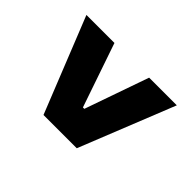

<svg xmlns="http://www.w3.org/2000/svg" viewBox="-137 -721 775 775"><g transform="rotate(-45 250.0 -334.0)"><path d="M454 -76 46 -239V-429L454 -592V-432L180 -338V-330L454 -234Z"/></g></svg>

Font: Bricolage Grotesque 72pt ExtraBold
Style: Regular
Weight: 800
Designer: Mathieu Triay
Foundry: Atelier Triay
Version: Version 1.001;gftools[0.9.33.dev8+g029e19f]